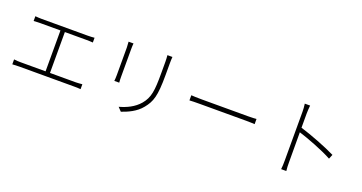

<svg xmlns="http://www.w3.org/2000/svg" viewBox="-41 -1450 4082 2167"><g transform="rotate(20 2000.0 -366.0)"><path d="M90 -111V-52C119 -54 146 -55 172 -55H834C851 -55 884 -55 910 -52V-111C885 -109 861 -106 834 -106H523V-597H779C807 -597 837 -596 860 -594V-651C838 -649 810 -647 779 -647H227C210 -647 175 -648 149 -651V-594C174 -596 212 -597 227 -597H470V-106H172C146 -106 118 -107 90 -111Z M1760 -748H1700C1702 -726 1704 -699 1704 -670C1704 -639 1704 -562 1704 -530C1704 -322 1693 -237 1620 -150C1557 -76 1469 -36 1382 -12L1424 32C1497 7 1595 -34 1659 -115C1730 -203 1757 -274 1757 -529C1757 -560 1757 -637 1757 -670C1757 -699 1758 -726 1760 -748ZM1295 -741H1236C1238 -724 1240 -689 1240 -672C1240 -650 1240 -374 1240 -341C1240 -312 1238 -284 1236 -270H1295C1293 -285 1292 -315 1292 -340C1292 -374 1292 -650 1292 -672C1292 -691 1293 -724 1295 -741Z M2108 -415V-353C2135 -355 2180 -356 2235 -356C2283 -356 2724 -356 2790 -356C2836 -356 2873 -354 2891 -353V-415C2871 -413 2841 -411 2789 -411C2724 -411 2282 -411 2235 -411C2176 -411 2134 -413 2108 -415Z M3351 -84C3351 -48 3350 -5 3346 22H3408C3404 -6 3403 -50 3403 -84L3402 -441C3513 -407 3702 -335 3813 -274L3835 -327C3720 -384 3533 -456 3402 -496V-669C3402 -693 3405 -736 3408 -764H3344C3349 -735 3351 -693 3351 -669C3351 -586 3351 -128 3351 -84Z"/></g></svg>

Font: Noto Sans HK Light
Style: Regular
Weight: 300
Designer: Ryoko NISHIZUKA 西塚涼子 (kana, bopomofo & ideographs); Paul D. Hunt (Latin, Greek & Cyrillic); Sandoll Communications 산돌커뮤니
Foundry: Adobe
Version: Version 2.004;hotconv 1.0.118;makeotfexe 2.5.65603